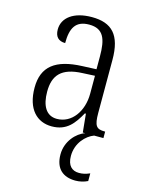

<svg xmlns="http://www.w3.org/2000/svg" viewBox="-117 -615 697 917"><g transform="rotate(15 231.5 -156.5)"><path d="M170 10C245 10 277 -36 308 -91H313L322 0H334C292 14 246 63 246 128C246 199 286 231 347 231C367 231 389 226 407 217V179C386 188 371 191 354 191C320 191 296 171 296 122C296 58 340 14 378 0H424V-32H421C381 -32 369 -45 369 -110V-372C369 -495 321 -544 222 -544C132 -544 79 -503 79 -445C79 -409 97 -391 130 -391C130 -464 151 -506 219 -506C290 -506 307 -458 307 -372V-309L238 -306C107 -301 44 -253 44 -148C44 -41 98 10 170 10ZM185 -31C131 -31 107 -77 107 -145C107 -225 143 -270 248 -274L308 -277V-188C308 -101 258 -31 185 -31Z"/></g></svg>

Font: Noto Serif Georgian Condensed Light
Style: Regular
Weight: 300
Width: 3
Designer: Monotype Design Team, Akaki Razmadze
Foundry: Google LLC
Version: Version 2.003